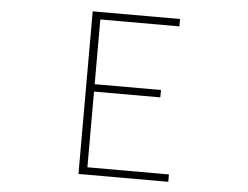

<svg xmlns="http://www.w3.org/2000/svg" viewBox="-51 -790 1103 854"><g transform="rotate(5 500.0 -363.0)"><path d="M329 0H730V-33H366V-371H662V-404H366V-693H719V-726H329Z"/></g></svg>

Font: Harano Aji Gothic CN ExtraLight
Style: Regular
Weight: 250
Foundry: Masamichi Hosoda
Version: HaranoAjiGothicCN-ExtraLight version 20230610;ttx 4.39.4